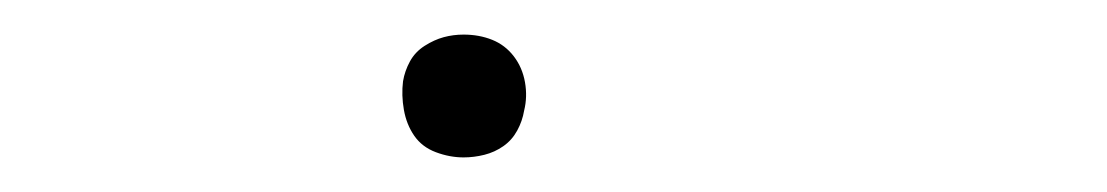

<svg xmlns="http://www.w3.org/2000/svg" viewBox="-20 -83 640 111"><path d="M248 8Q240 8 232 5Q224 2 219.5 -4.5Q215 -11 213.5 -19.5Q212 -28 213 -36Q214 -42 217 -47.5Q220 -53 225.5 -56.5Q231 -60 236.5 -61.5Q242 -63 248 -63Q257 -63 264.5 -60Q272 -57 277 -50.5Q282 -44 283.5 -35.5Q285 -27 283 -19Q282 -13 279 -7.5Q276 -2 271 1.5Q266 5 260 6.5Q254 8 248 8Z"/></svg>

Font: Iosevka Curly ThExObl
Style: Regular
Weight: 100
Width: 7
Italic angle: -9°
Monospace: yes
Designer: Belleve Invis
Foundry: Belleve Invis
Version: Version 11.1.0; ttfautohint (v1.8.3)